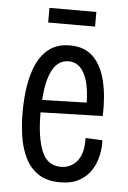

<svg xmlns="http://www.w3.org/2000/svg" viewBox="-51 -721 513 771"><g transform="rotate(5 205.5 -336.0)"><path d="M220 11Q166 11 132 -12Q98 -35 79 -74Q60 -113 53 -160.5Q46 -208 46 -257Q46 -312 54 -363Q62 -414 81 -454Q100 -494 132 -517Q164 -540 213 -540Q271 -540 306 -506Q341 -472 356 -410.5Q371 -349 368 -269L118 -262V-260Q118 -162 140.5 -106.5Q163 -51 218 -51Q258 -51 283.5 -82Q309 -113 307 -175L375 -172Q377 -145 370.5 -113Q364 -81 347 -53Q330 -25 299 -7Q268 11 220 11ZM213 -476Q171 -476 148 -434Q125 -392 120 -312L299 -317Q298 -392 276 -434Q254 -476 213 -476ZM117 -624V-683H306V-624Z"/></g></svg>

Font: Bricolage Grotesque 12pt Condensed Light
Style: Regular
Weight: 300
Width: 3
Designer: Mathieu Triay
Foundry: Atelier Triay
Version: Version 1.001; ttfautohint (v1.8.4.7-5d5b);gftools[0.9.33.de